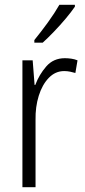

<svg xmlns="http://www.w3.org/2000/svg" viewBox="-20 -785 356 805"><path d="M252 -541Q265 -541 279 -539Q293 -537 305 -532L296 -479Q286 -482 274 -484.5Q262 -487 249 -487Q212 -487 184.5 -458.5Q157 -430 142.5 -383.5Q128 -337 129 -282V0H74V-532H117L125 -429H128Q144 -472 174 -506.5Q204 -541 252 -541ZM294 -757Q279 -735 255.5 -707Q232 -679 206 -652Q180 -625 159 -606H124V-617Q154 -654 181.5 -692Q209 -730 229 -765H294Z"/></svg>

Font: Noto Sans Condensed Light
Style: Regular
Weight: 300
Width: 3
Designer: Monotype Design Team
Foundry: Monotype Imaging Inc.
Version: Version 2.013; ttfautohint (v1.8.4.7-5d5b)